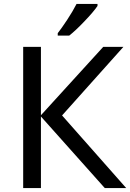

<svg xmlns="http://www.w3.org/2000/svg" viewBox="-20 -951 658 971"><path d="M272 -771H330.1C350.6 -787.1 376 -810.5 406.2 -842.3C436.5 -874 459 -899.9 473.1 -920.9V-931.2H367.2C354 -905.8 338.4 -878.9 319.3 -850.1C300.3 -821.3 284.2 -798.8 272 -783.2ZM293.9 -367.2 604 -713.9H502L187 -368.2V-713.9H97.2V0H187V-361.8L509.8 0H618.2Z"/></svg>

Font: Noto Reveo Sans
Style: Regular
Weight: 400
Designer: Monotype Design team
Foundry: Monotype Imaging Inc.
Version: Version 1.04